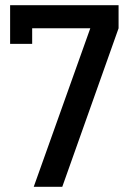

<svg xmlns="http://www.w3.org/2000/svg" viewBox="-20 -720 502 740"><path d="M110 0H220L437 -611V-700H19V-551H104V-611H328Z"/></svg>

Font: Vanilla Cream DemiBold
Style: Regular
Weight: 600
Designer: Jeremy Tribby, Jinavaṁso
Foundry: Tribby Type
Version: Version 1.422;Glyphs 3.1.2 (3151)